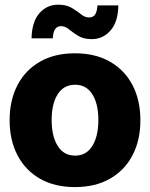

<svg xmlns="http://www.w3.org/2000/svg" viewBox="-20 -777 631 808"><path d="M295.4 10.3Q209.5 10.3 147.9 -25.1Q86.4 -60.5 53.5 -123.8Q20.5 -187 20.5 -271Q20.5 -355 53.5 -418.5Q86.4 -481.9 147.9 -517.3Q209.5 -552.7 295.4 -552.7Q381.3 -552.7 443.1 -517.3Q504.9 -481.9 537.8 -418.5Q570.8 -355 570.8 -271Q570.8 -187 537.8 -123.8Q504.9 -60.5 443.1 -25.1Q381.3 10.3 295.4 10.3ZM296.4 -122.1Q343.3 -122.1 368.7 -163.1Q394 -204.1 394 -272Q394 -339.8 368.7 -380.1Q343.3 -420.4 296.4 -420.4Q248 -420.4 222.7 -380.1Q197.3 -339.8 197.3 -272Q197.3 -204.1 222.7 -163.1Q248 -122.1 296.4 -122.1ZM366.2 -612.3Q331.5 -612.3 309.3 -626Q287.1 -639.6 270.5 -653.3Q253.9 -667 236.8 -667Q204.6 -667 202.1 -615.7H112.8Q114.3 -685.5 145.8 -721.4Q177.2 -757.3 225.1 -757.3Q259.3 -757.3 281.7 -743.9Q304.2 -730.5 320.8 -717Q337.4 -703.6 354 -703.6Q373 -703.6 380.9 -716.8Q388.7 -730 390.1 -754.4H478Q477.1 -685.1 445.1 -648.7Q413.1 -612.3 366.2 -612.3Z"/></svg>

Font: Inter Tight ExtraBold
Style: Regular
Weight: 800
Designer: Rasmus Andersson
Foundry: rsms
Version: Version 3.004; ttfautohint (v1.8.4.7-5d5b)